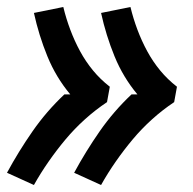

<svg xmlns="http://www.w3.org/2000/svg" viewBox="-31 -610 551 549"><path d="M258 -81 181 -116Q214 -177 254 -234.5Q294 -292 345 -340H362Q321 -389 296.5 -449Q272 -509 258 -573L342 -590Q350 -557 362 -525Q374 -493 390 -463.5Q406 -434 427 -408.5Q448 -383 475 -362L467 -318Q434 -296 404 -269Q374 -242 348.5 -211.5Q323 -181 300 -148Q277 -115 258 -81ZM66 -81 -11 -116Q22 -177 62 -234.5Q102 -292 153 -340H170Q129 -389 104.5 -449Q80 -509 66 -573L150 -590Q158 -557 170 -525Q182 -493 198 -463.5Q214 -434 235 -408.5Q256 -383 283 -362L275 -318Q242 -296 212 -269Q182 -242 156.5 -211.5Q131 -181 108 -148Q85 -115 66 -81Z"/></svg>

Font: Iosevka Term Curly XBd Obl
Style: Regular
Weight: 800
Italic angle: -9°
Designer: Belleve Invis
Foundry: Belleve Invis
Version: Version 32.3.0